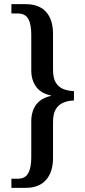

<svg xmlns="http://www.w3.org/2000/svg" viewBox="-20 -780 412 927"><path d="M35 127V83H65Q102 83 116.5 56Q131 29 131 -21V-193Q131 -242 154 -274Q177 -306 226 -317V-319Q178 -329 154.5 -361Q131 -393 131 -441V-612Q131 -663 116.5 -689Q102 -715 65 -715H35V-760H103Q169 -760 202.5 -722.5Q236 -685 236 -616V-443Q236 -403 249.5 -381Q263 -359 286 -350Q309 -341 337 -340V-295Q309 -294 286 -284.5Q263 -275 249.5 -253Q236 -231 236 -190V-18Q236 50 202.5 88.5Q169 127 103 127Z"/></svg>

Font: Noto Serif Khmer Condensed Medium
Style: Regular
Weight: 500
Width: 3
Designer: Danh Hong and the Monotype Design Team
Foundry: Monotype Imaging Inc.
Version: Version 2.004